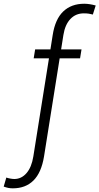

<svg xmlns="http://www.w3.org/2000/svg" viewBox="-110 -792 531 1025"><path d="M317.4 -480.5H208.5L125 43.5Q110.8 129.9 68.6 171.6Q26.4 213.4 -41.5 213.4Q-54.7 213.4 -65.7 211.2Q-76.7 209 -90.3 204.1L-76.2 155.8Q-69.3 158.7 -56.2 161.1Q-43 163.6 -33.7 163.6Q4.4 163.6 31.5 132.3Q58.6 101.1 67.9 43.5L151.4 -480.5H69.8L77.6 -528.3H159.2L171.4 -605.5Q184.6 -689.9 227.8 -731Q271 -772 339.8 -772Q354.5 -772 369.6 -769.5Q384.8 -767.1 400.9 -762.7L385.7 -714.4Q375.5 -717.3 364.3 -719Q353 -720.7 337.4 -720.7Q294.4 -720.7 265.9 -690.7Q237.3 -660.6 228.5 -605.5L216.3 -528.3H325.2Z"/></svg>

Font: Franko
Style: Light Italic
Weight: 300
Designer: Google
Version: Version 1.200310; 2013